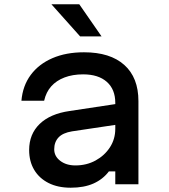

<svg xmlns="http://www.w3.org/2000/svg" viewBox="-20 -860 790 896"><path d="M530 -376V-279L316 -247Q273 -240 253 -218.5Q233 -197 233 -163Q233 -131 261 -109.5Q289 -88 332 -88Q384 -88 426 -111Q468 -134 493 -172.5Q518 -211 518 -259V-380Q518 -443 478.5 -478Q439 -513 368 -513Q319 -513 281 -498.5Q243 -484 219 -457Q195 -430 186 -390H80Q86 -460 123.5 -510.5Q161 -561 224.5 -588.5Q288 -616 372 -616Q494 -616 560 -557Q626 -498 626 -388V0H518V-60H488Q460 -23 416 -3.5Q372 16 310 16Q250 16 206.5 -6Q163 -28 139.5 -67.5Q116 -107 116 -160Q116 -234 165 -281.5Q214 -329 305 -342ZM454 -690H354L220 -840H350Z"/></svg>

Font: Martian Mono SemiExpanded
Style: Regular
Weight: 400
Width: 6
Monospace: yes
Designer: Roman Shamin
Foundry: Evil Martians
Version: Version 1.000